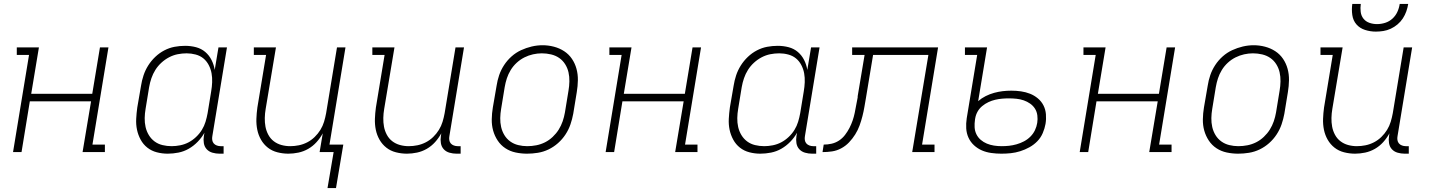

<svg xmlns="http://www.w3.org/2000/svg" viewBox="-20 -770 7240 972"><path d="M46 0 127 -492H65V-530H177L138 -295H447L486 -530H529L448 -38H511V0H398L441 -257H131L89 0Z M829 8Q801 8 774 1Q747 -6 726 -22.5Q705 -39 692 -63Q679 -87 673.5 -113.5Q668 -140 669.5 -168.5Q671 -197 675 -226L694 -336Q698 -362 706.5 -388Q715 -414 730 -438Q745 -462 766 -482Q787 -502 812 -515Q837 -528 863.5 -533Q890 -538 917 -538Q946 -538 972.5 -531Q999 -524 1019 -507Q1039 -490 1051 -466Q1063 -442 1067 -416L1086 -530H1129L1055 -81Q1053 -71 1054.5 -61Q1056 -51 1062 -44Q1068 -37 1077.5 -33.5Q1087 -30 1097 -30H1112V8H1091Q1073 8 1055.5 3Q1038 -2 1026.5 -14.5Q1015 -27 1012 -45Q1009 -63 1012 -81L1015 -98Q1001 -73 980.5 -52Q960 -31 935.5 -17Q911 -3 883.5 2.5Q856 8 829 8Q829 8 829 8Q829 8 829 8ZM849 -30Q870 -30 892.5 -34.5Q915 -39 935 -49.5Q955 -60 972.5 -76.5Q990 -93 1002 -112.5Q1014 -132 1020.5 -153.5Q1027 -175 1031 -197L1049 -307Q1053 -330 1054 -353.5Q1055 -377 1051 -399Q1047 -421 1036.5 -441Q1026 -461 1009.5 -474.5Q993 -488 970.5 -494Q948 -500 925 -500Q902 -500 879.5 -495.5Q857 -491 836 -480Q815 -469 797 -452.5Q779 -436 766.5 -416Q754 -396 746.5 -374Q739 -352 735 -329L717 -219Q713 -196 712.5 -172.5Q712 -149 717 -127Q722 -105 733.5 -86Q745 -67 762.5 -54Q780 -41 802.5 -35.5Q825 -30 849 -30Z M1681 182H1638L1669 0H1598L1614 -95Q1601 -71 1582.5 -50.5Q1564 -30 1540.5 -16.5Q1517 -3 1491 2.5Q1465 8 1440 8Q1412 8 1384.5 1Q1357 -6 1336 -22.5Q1315 -39 1301.5 -62.5Q1288 -86 1282.5 -113Q1277 -140 1278 -168.5Q1279 -197 1283 -226L1327 -492H1265V-530H1377L1325 -219Q1321 -196 1320.5 -173Q1320 -150 1324 -128.5Q1328 -107 1338.5 -87.5Q1349 -68 1366 -55Q1383 -42 1404.5 -36Q1426 -30 1449 -30Q1471 -30 1493 -34.5Q1515 -39 1535.5 -49.5Q1556 -60 1573 -76.5Q1590 -93 1602 -112.5Q1614 -132 1620.5 -153.5Q1627 -175 1631 -197L1686 -530H1729L1648 -38H1718Z M2040 8Q2012 8 1984.5 1Q1957 -6 1936 -22.5Q1915 -39 1901.5 -62.5Q1888 -86 1882.5 -113Q1877 -140 1878 -168.5Q1879 -197 1883 -226L1927 -492H1865V-530H1977L1925 -219Q1921 -196 1920.5 -173Q1920 -150 1924 -128.5Q1928 -107 1938.5 -87.5Q1949 -68 1966 -55Q1983 -42 2004.5 -36Q2026 -30 2049 -30Q2071 -30 2093 -34.5Q2115 -39 2135.5 -49.5Q2156 -60 2173 -76.5Q2190 -93 2202 -112.5Q2214 -132 2220.5 -153.5Q2227 -175 2231 -197L2286 -530H2329L2255 -81Q2253 -71 2254.5 -61Q2256 -51 2262 -44Q2268 -37 2277.5 -33.5Q2287 -30 2297 -30H2312V8H2291Q2273 8 2255.5 3Q2238 -2 2226.5 -14.5Q2215 -27 2212 -45Q2209 -63 2212 -81L2214 -95Q2201 -71 2182.5 -50.5Q2164 -30 2140.5 -16.5Q2117 -3 2091 2.5Q2065 8 2040 8Z M2648 8Q2619 8 2590.5 2Q2562 -4 2538.5 -19.5Q2515 -35 2499.5 -58.5Q2484 -82 2476.5 -109Q2469 -136 2469.5 -166Q2470 -196 2475 -226L2494 -336Q2498 -363 2507 -389.5Q2516 -416 2532 -440.5Q2548 -465 2570 -484.5Q2592 -504 2618 -516Q2644 -528 2671.5 -534.5Q2699 -541 2727 -541Q2756 -541 2784.5 -533.5Q2813 -526 2836.5 -510.5Q2860 -495 2875.5 -472Q2891 -449 2898.5 -421.5Q2906 -394 2905.5 -364Q2905 -334 2900 -304L2882 -194Q2877 -167 2868 -140.5Q2859 -114 2843 -89.5Q2827 -65 2805 -45.5Q2783 -26 2757 -13.5Q2731 -1 2703 3.5Q2675 8 2648 8ZM2649 -30Q2672 -30 2695 -34.5Q2718 -39 2739 -49.5Q2760 -60 2778 -77Q2796 -94 2808.5 -114Q2821 -134 2828.5 -156Q2836 -178 2840 -201L2858 -311Q2862 -334 2862.5 -358Q2863 -382 2858 -404Q2853 -426 2841 -445Q2829 -464 2811 -476.5Q2793 -489 2770 -494.5Q2747 -500 2723 -500Q2701 -500 2678.5 -495Q2656 -490 2635 -479.5Q2614 -469 2596 -452.5Q2578 -436 2565.5 -415.5Q2553 -395 2546 -373.5Q2539 -352 2535 -329L2517 -219Q2513 -196 2512.5 -172.5Q2512 -149 2517 -127Q2522 -105 2533.5 -86Q2545 -67 2563 -54Q2581 -41 2603.5 -35.5Q2626 -30 2649 -30Z M3046 0 3127 -492H3065V-530H3177L3138 -295H3447L3486 -530H3529L3448 -38H3511V0H3398L3441 -257H3131L3089 0Z M3829 8Q3801 8 3774 1Q3747 -6 3726 -22.5Q3705 -39 3692 -63Q3679 -87 3673.5 -113.5Q3668 -140 3669.5 -168.5Q3671 -197 3675 -226L3694 -336Q3698 -362 3706.5 -388Q3715 -414 3730 -438Q3745 -462 3766 -482Q3787 -502 3812 -515Q3837 -528 3863.5 -533Q3890 -538 3917 -538Q3946 -538 3972.5 -531Q3999 -524 4019 -507Q4039 -490 4051 -466Q4063 -442 4067 -416L4086 -530H4129L4055 -81Q4053 -71 4054.5 -61Q4056 -51 4062 -44Q4068 -37 4077.5 -33.5Q4087 -30 4097 -30H4112V8H4091Q4073 8 4055.5 3Q4038 -2 4026.5 -14.5Q4015 -27 4012 -45Q4009 -63 4012 -81L4015 -98Q4001 -73 3980.5 -52Q3960 -31 3935.5 -17Q3911 -3 3883.5 2.5Q3856 8 3829 8Q3829 8 3829 8Q3829 8 3829 8ZM3849 -30Q3870 -30 3892.5 -34.5Q3915 -39 3935 -49.5Q3955 -60 3972.5 -76.5Q3990 -93 4002 -112.5Q4014 -132 4020.5 -153.5Q4027 -175 4031 -197L4049 -307Q4053 -330 4054 -353.5Q4055 -377 4051 -399Q4047 -421 4036.5 -441Q4026 -461 4009.5 -474.5Q3993 -488 3970.5 -494Q3948 -500 3925 -500Q3902 -500 3879.5 -495.5Q3857 -491 3836 -480Q3815 -469 3797 -452.5Q3779 -436 3766.5 -416Q3754 -396 3746.5 -374Q3739 -352 3735 -329L3717 -219Q3713 -196 3712.5 -172.5Q3712 -149 3717 -127Q3722 -105 3733.5 -86Q3745 -67 3762.5 -54Q3780 -41 3802.5 -35.5Q3825 -30 3849 -30Z M4144 0 4150 -38Q4170 -38 4190 -42.5Q4210 -47 4227.5 -58.5Q4245 -70 4258 -87Q4271 -104 4280.5 -122.5Q4290 -141 4296.5 -160Q4303 -179 4307 -198.5Q4311 -218 4314.5 -238Q4318 -258 4322 -277Q4322 -277 4322 -277.5Q4322 -278 4322 -278V-280Q4322 -280 4322 -281Q4322 -282 4322 -283L4357 -492H4294V-530H4729L4648 -38H4711V0H4598L4680 -492H4400L4364 -275Q4360 -252 4356 -228.5Q4352 -205 4346 -181.5Q4340 -158 4331.5 -134.5Q4323 -111 4309.5 -89.5Q4296 -68 4278.5 -49.5Q4261 -31 4238.5 -19Q4216 -7 4192 -3.5Q4168 0 4144 0Z M5050 8Q5050 8 5050 8Q5050 8 5049 8Q5024 8 4998.5 4.5Q4973 1 4951 -8.5Q4929 -18 4911 -34.5Q4893 -51 4883 -73Q4873 -95 4871.5 -120Q4870 -145 4874 -171L4927 -492H4865V-530H4977L4932 -258Q4949 -273 4970 -283.5Q4991 -294 5013 -300Q5035 -306 5056.5 -308.5Q5078 -311 5100 -311Q5125 -311 5149 -307.5Q5173 -304 5194.5 -295.5Q5216 -287 5234 -272Q5252 -257 5262.5 -236.5Q5273 -216 5275 -191.5Q5277 -167 5273 -143Q5269 -120 5259 -96.5Q5249 -73 5231.5 -55Q5214 -37 5191.5 -24.5Q5169 -12 5145 -4.5Q5121 3 5097.5 5.5Q5074 8 5050 8ZM5051 -30Q5070 -30 5088.5 -32Q5107 -34 5126.5 -39.5Q5146 -45 5164 -54.5Q5182 -64 5196.5 -78.5Q5211 -93 5219.5 -111Q5228 -129 5231 -148Q5234 -167 5231.5 -186Q5229 -205 5219.5 -220Q5210 -235 5195 -245.5Q5180 -256 5162.5 -262Q5145 -268 5126 -270Q5107 -272 5088 -272Q5070 -272 5053 -270.5Q5036 -269 5018.5 -265Q5001 -261 4984 -253Q4967 -245 4952.5 -233Q4938 -221 4929 -205Q4920 -189 4917 -171L4916 -165Q4913 -145 4914 -126Q4915 -107 4923 -90.5Q4931 -74 4945 -62Q4959 -50 4976 -43Q4993 -36 5012 -33Q5031 -30 5051 -30Z M5446 0 5527 -492H5465V-530H5577L5538 -295H5847L5886 -530H5929L5848 -38H5911V0H5798L5841 -257H5531L5489 0Z M6248 8Q6219 8 6190.5 2Q6162 -4 6138.5 -19.5Q6115 -35 6099.5 -58.5Q6084 -82 6076.5 -109Q6069 -136 6069.5 -166Q6070 -196 6075 -226L6094 -336Q6098 -363 6107 -389.5Q6116 -416 6132 -440.5Q6148 -465 6170 -484.5Q6192 -504 6218 -516Q6244 -528 6271.5 -534.5Q6299 -541 6327 -541Q6356 -541 6384.5 -533.5Q6413 -526 6436.5 -510.5Q6460 -495 6475.5 -472Q6491 -449 6498.5 -421.5Q6506 -394 6505.5 -364Q6505 -334 6500 -304L6482 -194Q6477 -167 6468 -140.5Q6459 -114 6443 -89.5Q6427 -65 6405 -45.5Q6383 -26 6357 -13.5Q6331 -1 6303 3.5Q6275 8 6248 8ZM6249 -30Q6272 -30 6295 -34.5Q6318 -39 6339 -49.5Q6360 -60 6378 -77Q6396 -94 6408.5 -114Q6421 -134 6428.5 -156Q6436 -178 6440 -201L6458 -311Q6462 -334 6462.5 -358Q6463 -382 6458 -404Q6453 -426 6441 -445Q6429 -464 6411 -476.5Q6393 -489 6370 -494.5Q6347 -500 6323 -500Q6301 -500 6278.5 -495Q6256 -490 6235 -479.5Q6214 -469 6196 -452.5Q6178 -436 6165.5 -415.5Q6153 -395 6146 -373.5Q6139 -352 6135 -329L6117 -219Q6113 -196 6112.5 -172.5Q6112 -149 6117 -127Q6122 -105 6133.5 -86Q6145 -67 6163 -54Q6181 -41 6203.5 -35.5Q6226 -30 6249 -30Z M6840 8Q6812 8 6784.5 1Q6757 -6 6736 -22.5Q6715 -39 6701.5 -62.5Q6688 -86 6682.5 -113Q6677 -140 6678 -168.5Q6679 -197 6683 -226L6727 -492H6665V-530H6777L6725 -219Q6721 -196 6720.5 -173Q6720 -150 6724 -128.5Q6728 -107 6738.5 -87.5Q6749 -68 6766 -55Q6783 -42 6804.5 -36Q6826 -30 6849 -30Q6871 -30 6893 -34.5Q6915 -39 6935.5 -49.5Q6956 -60 6973 -76.5Q6990 -93 7002 -112.5Q7014 -132 7020.5 -153.5Q7027 -175 7031 -197L7086 -530H7129L7055 -81Q7053 -71 7054.5 -61Q7056 -51 7062 -44Q7068 -37 7077.5 -33.5Q7087 -30 7097 -30H7112V8H7091Q7073 8 7055.5 3Q7038 -2 7026.5 -14.5Q7015 -27 7012 -45Q7009 -63 7012 -81L7014 -95Q7001 -71 6982.5 -50.5Q6964 -30 6940.5 -16.5Q6917 -3 6891 2.5Q6865 8 6840 8ZM6945 -610Q6917 -610 6890.5 -618.5Q6864 -627 6847 -646.5Q6830 -666 6826 -694Q6822 -722 6826 -750H6869Q6866 -730 6868.5 -710Q6871 -690 6882.5 -675.5Q6894 -661 6912.5 -654.5Q6931 -648 6951 -648Q6972 -648 6992.5 -654.5Q7013 -661 7029 -675.5Q7045 -690 7054 -709.5Q7063 -729 7066 -750H7109Q7106 -731 7099.5 -712.5Q7093 -694 7082 -677Q7071 -660 7055 -646.5Q7039 -633 7020.5 -624.5Q7002 -616 6983 -613Q6964 -610 6945 -610Z"/></svg>

Font: Iosevka Curly Slab XLtEx
Style: Italic
Weight: 200
Width: 7
Italic angle: -9°
Monospace: yes
Designer: Belleve Invis
Foundry: Belleve Invis
Version: Version 11.1.0; ttfautohint (v1.8.3)